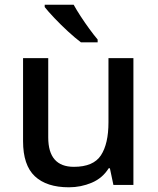

<svg xmlns="http://www.w3.org/2000/svg" viewBox="-20 -786 670 816"><path d="M547 -539V0H462L447 -71H442Q416 -29 370 -9.5Q324 10 273 10Q178 10 128 -37Q78 -84 78 -186V-539H185V-202Q185 -77 294 -77Q377 -77 409 -126Q441 -175 441 -266V-539ZM293 -766Q305 -744 323 -716.5Q341 -689 360 -663Q379 -637 395 -618V-606H324Q300 -624 269.5 -652Q239 -680 211.5 -709Q184 -738 170 -756V-766Z"/></svg>

Font: Noto Sans Gurmukhi Medium
Style: Regular
Weight: 500
Designer: Jelle Bosma - Monotype Design Team
Foundry: Monotype Imaging Inc.
Version: Version 2.004; ttfautohint (v1.8.4.7-5d5b)